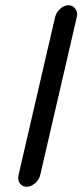

<svg xmlns="http://www.w3.org/2000/svg" viewBox="-20 -692 315 735"><path d="M191 -627 51 -22C45 3 60 23 82 23C104 23 128 3 134 -22L274 -627C280 -651 264 -672 242 -672C220 -672 197 -651 191 -627Z"/></svg>

Font: Electronic
Style: CircIt
Weight: 900
Version: Version 1.011